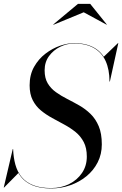

<svg xmlns="http://www.w3.org/2000/svg" viewBox="-40 -990 651 1024"><path d="M233 15Q174.5 15 135.5 -0.8Q96.5 -16.5 73.5 -45Q50.5 -73.5 40 -111.8Q29.5 -150 28 -195H30Q31.5 -150 42 -112Q52.5 -74 75.2 -46Q98 -18 136.8 -2.5Q175.5 13 233 13Q286 13 329 -8.5Q372 -30 397.5 -67.8Q423 -105.5 423 -155Q423 -201 406.5 -232.5Q390 -264 362.8 -286Q335.5 -308 303 -325.5Q270.5 -343 238 -360.8Q205.5 -378.5 178.2 -401Q151 -423.5 134.5 -455.8Q118 -488 118 -535Q118 -591.5 141.8 -633.5Q165.5 -675.5 202.5 -703.8Q239.5 -732 280.2 -746Q321 -760 355 -760Q419 -760 461.5 -736Q504 -712 525 -666.2Q546 -620.5 546 -555H544Q544 -619.5 523.2 -664.8Q502.5 -710 460.5 -734Q418.5 -758 355 -758Q317 -758 281 -740.5Q245 -723 221.5 -691Q198 -659 198 -615Q198 -573 214.5 -545.5Q231 -518 258.2 -498.5Q285.5 -479 318 -462.5Q350.5 -446 383 -427.5Q415.5 -409 442.8 -382.5Q470 -356 486.5 -317Q503 -278 503 -220Q503 -167.5 481 -124.2Q459 -81 421 -50Q383 -19 334.5 -2Q286 15 233 15ZM-20 10 28 -195H30L32 -153Q36.5 -126 43 -105.2Q49.5 -84.5 59 -68L-18 10ZM544 -555 545 -579Q542 -604.5 536.2 -631.2Q530.5 -658 513 -687L589 -760H591L546 -555ZM245.5 -858 244 -859.5 376 -969.5H441L529.5 -859.5L529 -858L406.5 -924.5Z"/></svg>

Font: Bodoni Moda 96pt
Style: Italic
Weight: 400
Italic angle: -13°
Version: Version 2.004